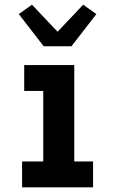

<svg xmlns="http://www.w3.org/2000/svg" viewBox="-20 -797 490 817"><path d="M74 0V-110H164V-410H83V-520H296V-110H376V0ZM166 -600 60 -737 116 -777 225 -662 334 -777 390 -737 284 -600Z"/></svg>

Font: Iosevka Etoile Extrabold
Style: Regular
Weight: 800
Designer: Belleve Invis
Foundry: Belleve Invis
Version: Version 22.1.2; ttfautohint (v1.8.4)